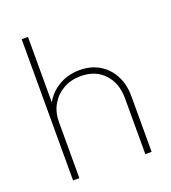

<svg xmlns="http://www.w3.org/2000/svg" viewBox="-128 -792 794 889"><g transform="rotate(-20 268.5 -348.0)"><path d="M436 0V-275Q436 -350 393 -396Q350 -442 278 -442Q229 -442 191.5 -420.5Q154 -399 132.5 -362Q111 -325 111 -276L90 -288Q90 -340 115.5 -381Q141 -422 184.5 -446Q228 -470 283 -470Q338 -470 379.5 -445Q421 -420 444 -376Q467 -332 467 -275V0ZM80 0V-696H111V0Z"/></g></svg>

Font: Marine Company Thin
Style: Regular
Weight: 100
Designer: Rodrigo Fuenzalida
Foundry: fragTYPE
Version: Version 1.000